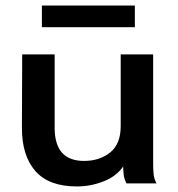

<svg xmlns="http://www.w3.org/2000/svg" viewBox="-20 -661 640 692"><path d="M257 11Q156 11 107.5 -44.5Q59 -100 59 -199L60 -465H177V-200Q177 -81 283 -81Q339 -81 377 -111.5Q415 -142 415 -206V-465H532V-73Q532 -53 533.5 -35Q535 -17 544 0H436Q428 -15 426 -30Q424 -45 424 -61Q399 -25 352.5 -7Q306 11 257 11ZM131 -563V-641H466V-563Z"/></svg>

Font: Inconsolata Expanded Bold
Style: Regular
Weight: 700
Width: 7
Monospace: yes
Designer: Raph Levien, Cyreal, Brenton Simpson
Foundry: Raph Levien, Cyreal, Google
Version: Version 3.001; ttfautohint (v1.8.2.53-6de2)